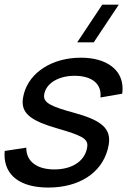

<svg xmlns="http://www.w3.org/2000/svg" viewBox="-45 -808 596 842"><path d="M366.2 -622.5 475.9 -787.5H403.4L293.7 -622.5ZM166.6 14.5C301.1 14.5 399.4 -48.5 427.4 -153C431.5 -168.1 433.6 -181.9 433.6 -194.4C433.6 -250.9 390 -283.1 281.3 -313C179.4 -340.5 148.2 -357 148.2 -386.2C148.2 -390.9 149 -396 150.5 -401.5C162.5 -446.1 215.4 -475.6 281.8 -475.6C284 -475.6 286.2 -475.6 288.3 -475.5C356.3 -473.6 396.1 -442.7 396.1 -392.1C396.1 -388.3 395.8 -384.5 395.4 -380.5L490.8 -397C492 -404.8 492.5 -412.4 492.5 -419.8C492.5 -502 422.5 -555 309.7 -555C185.2 -555 85.3 -492 59.8 -397C56.2 -383.6 54.3 -371.3 54.3 -360.1C54.3 -306.6 97.7 -275.9 207.5 -244.5C309 -215.1 338.1 -201.1 338.1 -171.2C338.1 -165.1 336.8 -158.3 334.8 -150.5C320.6 -97.5 266.9 -65 193.4 -65C115.4 -65 69.1 -101.5 70.4 -160.5L-24.4 -146C-24.9 -140.4 -25.2 -134.9 -25.2 -129.6C-25.2 -38.2 44.7 14.5 166.6 14.5Z"/></svg>

Font: Manrope
Style: MediumItalic
Weight: 500
Italic angle: -15°
Designer: Mikhail Sharanda
Foundry: Mikhail Sharanda
Version: Version 4.502;hotconv 1.0.109;makeotfexe 2.5.65596